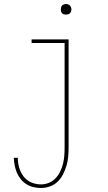

<svg xmlns="http://www.w3.org/2000/svg" viewBox="-20 -717 540 960"><path d="M185 223Q166 223 147 218.5Q128 214 112 204Q96 194 84 179Q72 164 64.5 146.5Q57 129 53.5 110Q50 91 49 72H69Q69 97 76 121.5Q83 146 98 165.5Q113 185 136.5 195Q160 205 185 205Q205 205 224.5 197Q244 189 258 174Q272 159 281 140.5Q290 122 295 102Q300 82 301.5 61.5Q303 41 303 20V-502H138V-520H323V20Q323 43 321 66Q319 89 312.5 111Q306 133 295.5 154Q285 175 268.5 191Q252 207 230 215Q208 223 185 223ZM310 -644Q305 -644 299.5 -645.5Q294 -647 290.5 -650.5Q287 -654 285.5 -659.5Q284 -665 284 -670Q284 -675 285.5 -680.5Q287 -686 290.5 -689.5Q294 -693 299.5 -695Q305 -697 310 -697Q315 -697 320.5 -695Q326 -693 329.5 -689.5Q333 -686 335 -680.5Q337 -675 337 -670Q337 -665 335 -659.5Q333 -654 329.5 -650.5Q326 -647 320.5 -645.5Q315 -644 310 -644Z"/></svg>

Font: Zed Mono Thin
Style: Regular
Weight: 100
Monospace: yes
Designer: Belleve Invis
Foundry: Belleve Invis
Version: Version 1.0.0; ttfautohint (v1.8.4)